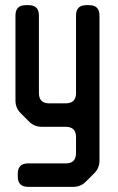

<svg xmlns="http://www.w3.org/2000/svg" viewBox="-20 -505 456 745"><path d="M49 180Q49 220 89 220H264Q293 220 313 200L346 167Q366 147 366 118V-445Q366 -485 326 -485H315Q275 -485 275 -445V-144Q275 -104 235 -104H171Q131 -104 131 -144V-445Q131 -485 91 -485H80Q40 -485 40 -445V-115Q40 -86 60 -66L93 -33Q113 -13 142 -13H235Q275 -13 275 27V89Q275 129 235 129H89Q49 129 49 169Z"/></svg>

Font: WDXL Lubrifont SC
Style: Regular
Weight: 400
Designer: [WDXL Lubrifont] Copyright 2020-2022 (c) NightFurySL2001, Skr-ZERO; [ZCOOL QingKe HuangYou] Copyright 2018-2022 (c) The 
Version: Version 2.001;hotconv 1.1.1;makeotfexe 2.6.0